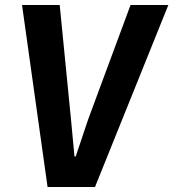

<svg xmlns="http://www.w3.org/2000/svg" viewBox="-20 -747 692 767"><path d="M170 0 68 -727H218.5L263.5 -271L277.5 -122H282.5L332.5 -271L501.5 -727H652.5L359.5 0Z"/></svg>

Font: Spline Sans Mono SemiBold
Style: Italic
Weight: 600
Italic angle: -4°
Monospace: yes
Version: Version 1.004